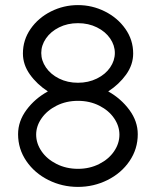

<svg xmlns="http://www.w3.org/2000/svg" viewBox="-20 -736 612 754"><path d="M449 -207.2Q449 -241 428.1 -271.6Q407.2 -302.2 369.8 -321.1Q332.3 -340 286.2 -340Q240 -340 202.4 -321.1Q164.8 -302.2 143.4 -271.6Q122 -241 122 -207.4Q122 -173 143.1 -142.1Q164.3 -111.1 202.1 -92.1Q240 -73 286.4 -73Q332 -73 369.5 -92Q407.1 -111 428 -141.8Q449 -172.6 449 -207.2ZM286 -411Q327 -411 360.5 -427.5Q394 -444 412.5 -471Q431 -498.1 431 -528Q431 -558 412.5 -585Q394 -612 360.7 -628.5Q327.5 -645 286.2 -645Q245 -645 212 -628.5Q179 -612 160.5 -585Q142 -558 142 -528Q142 -498.1 160.5 -471Q179 -444 212 -427.5Q245.1 -411 286 -411ZM521 -209Q521 -151 488.7 -103.5Q456.4 -56 402.2 -29Q348 -2 286.1 -2Q224.3 -2 170.1 -29Q116 -56 83.5 -103.5Q51 -151 51 -209Q51 -260 84 -304.5Q117 -349 168 -377Q125 -405 97.5 -443.5Q70 -482 70 -526Q70 -579 100.1 -622.5Q130.3 -666 180.1 -691Q230 -716 286.1 -716Q342.2 -716 392.1 -691Q442 -666 472.5 -622.5Q503 -579 503 -526Q503 -482 475.5 -443.5Q448 -405 405 -377Q455 -349 488 -304.4Q521 -259.7 521 -209Z"/></svg>

Font: SUIT Variable
Style: Regular
Weight: 400
Designer: Sunn Youn; Korean Glyphs from Source Han Sans (Sandoll Communications; Soo-young Jang, Joo-yeon Kang)
Foundry: Sunn
Version: Version 1.150;FEAKit 1.0